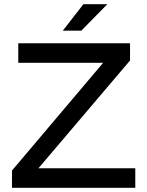

<svg xmlns="http://www.w3.org/2000/svg" viewBox="-20 -894 701 914"><path d="M37 -82 471 -595H67V-688H599V-606L163 -93H624V0H37ZM377 -874H491L367 -748H279Z"/></svg>

Font: Roundo Medium
Style: Regular
Weight: 500
Designer: Namrata Goyal (Gurmukhi), Shiva Nallaperumal (Latin)
Foundry: Indian Type Foundry
Version: Version 1.000;PS 1.0;hotconv 1.0.88;makeotf.lib2.5.647800